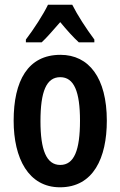

<svg xmlns="http://www.w3.org/2000/svg" viewBox="-20 -786 512 816"><path d="M287 -766H184C165 -726 123 -661 90 -618V-606H157C178 -625 206 -658 236 -692C264 -658 291 -628 315 -606H381V-618C346 -665 309 -722 287 -766ZM434 -273C434 -455 358 -553 237 -553C98 -553 38 -442 38 -273C38 -113 101 10 235 10C377 10 434 -115 434 -273ZM152 -271C152 -397 177 -458 236 -458C295 -458 320 -396 320 -273C320 -147 295 -85 236 -85C177 -85 152 -149 152 -271Z"/></svg>

Font: Noto Sans Myanmar ExtraCondensed SemiBold
Style: Regular
Weight: 600
Width: 2
Designer: Monotype Design Team
Foundry: Monotype Imaging Inc.
Version: Version 2.107